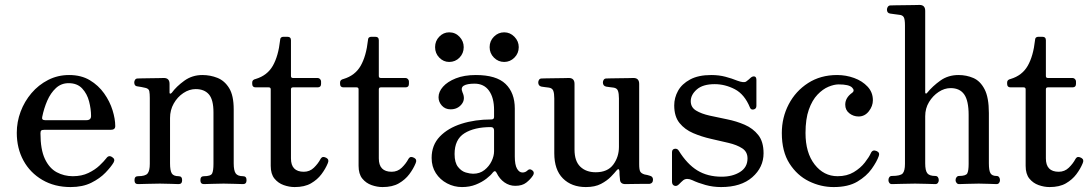

<svg xmlns="http://www.w3.org/2000/svg" viewBox="-20 -746 4424 778"><path d="M266 12Q201 12 151.5 -17Q102 -46 75 -95.5Q48 -145 48 -208Q48 -252 63.5 -293.5Q79 -335 107.5 -368.5Q136 -402 175 -422Q214 -442 260 -442Q309 -442 344 -421Q379 -400 402 -367.5Q425 -335 436 -299.5Q447 -264 447 -235Q447 -220 429 -220H160Q150 -220 147 -217Q144 -214 144 -206Q144 -140 162 -102Q180 -64 210 -48Q240 -32 275 -32Q311 -32 338 -45Q365 -58 383 -75Q401 -92 411 -105Q421 -119 435 -109Q448 -101 440 -87Q430 -70 407.5 -46.5Q385 -23 350 -5.5Q315 12 266 12ZM163 -259H330Q349 -259 349 -276Q349 -304 341 -335Q333 -366 313 -387.5Q293 -409 258 -409Q228 -409 206.5 -389Q185 -369 171.5 -338Q158 -307 151 -272Q148 -259 163 -259Z M539 0Q525 0 525 -16Q525 -32 539 -32Q569 -32 578 -43Q587 -54 587 -82V-349Q587 -366 585 -376.5Q583 -387 569 -390Q562 -392 552.5 -393.5Q543 -395 537 -396Q524 -397 524 -412Q524 -418 527.5 -423Q531 -428 538 -428Q541 -428 555.5 -428.5Q570 -429 588.5 -429Q607 -429 623 -429.5Q639 -430 644 -430Q667 -430 667 -406V-370Q667 -367 669.5 -366.5Q672 -366 676 -370Q695 -396 727 -419Q759 -442 800 -442Q832 -442 861 -430.5Q890 -419 908.5 -389Q927 -359 927 -303V-84Q927 -55 935 -43.5Q943 -32 965 -32Q979 -32 979 -16Q979 0 965 0Q955 0 932 -1Q909 -2 886 -2Q862 -2 839.5 -1Q817 0 806 0Q792 0 792 -16Q792 -32 806 -32Q834 -32 839.5 -43Q845 -54 845 -82V-291Q845 -342 826.5 -363.5Q808 -385 773 -385Q747 -385 723 -369Q699 -353 684 -326.5Q669 -300 669 -268V-84Q669 -55 676 -43.5Q683 -32 704 -32Q718 -32 718 -16Q718 0 704 0Q694 0 673 -1Q652 -2 628 -2Q604 -2 576.5 -1Q549 0 539 0Z M1174 12Q1152 12 1129.5 4Q1107 -4 1092 -22.5Q1077 -41 1077 -74V-384Q1077 -392 1069 -392H1016Q1002 -392 1002 -406V-412Q1002 -423 1016 -426Q1063 -440 1085.5 -479.5Q1108 -519 1115 -583Q1115 -597 1129 -597H1144Q1159 -597 1159 -583V-438Q1159 -430 1167 -430H1267Q1273 -430 1277 -425.5Q1281 -421 1281 -416V-406Q1281 -392 1267 -392H1167Q1159 -392 1159 -384V-104Q1159 -50 1211 -50Q1235 -50 1252 -66.5Q1269 -83 1279 -102Q1284 -110 1290 -110Q1296 -110 1303 -106Q1315 -99 1308 -84Q1299 -62 1282.5 -40Q1266 -18 1240 -3Q1214 12 1174 12Z M1530 12Q1508 12 1485.5 4Q1463 -4 1448 -22.5Q1433 -41 1433 -74V-384Q1433 -392 1425 -392H1372Q1358 -392 1358 -406V-412Q1358 -423 1372 -426Q1419 -440 1441.5 -479.5Q1464 -519 1471 -583Q1471 -597 1485 -597H1500Q1515 -597 1515 -583V-438Q1515 -430 1523 -430H1623Q1629 -430 1633 -425.5Q1637 -421 1637 -416V-406Q1637 -392 1623 -392H1523Q1515 -392 1515 -384V-104Q1515 -50 1567 -50Q1591 -50 1608 -66.5Q1625 -83 1635 -102Q1640 -110 1646 -110Q1652 -110 1659 -106Q1671 -99 1664 -84Q1655 -62 1638.5 -40Q1622 -18 1596 -3Q1570 12 1530 12Z M1852 12Q1820 12 1791.5 -3Q1763 -18 1746 -44.5Q1729 -71 1729 -106Q1729 -158 1762 -192.5Q1795 -227 1850 -244.5Q1905 -262 1971 -262Q1982 -262 1982 -272V-300Q1982 -350 1961.5 -378.5Q1941 -407 1903 -407Q1873 -407 1859.5 -399Q1846 -391 1854 -372Q1867 -344 1850.5 -323.5Q1834 -303 1806 -303Q1784 -303 1770.5 -318Q1757 -333 1757 -352Q1757 -374 1775 -394.5Q1793 -415 1827 -428.5Q1861 -442 1908 -442Q1991 -442 2028.5 -406Q2066 -370 2066 -306V-112Q2066 -78 2075 -62.5Q2084 -47 2097 -47Q2109 -47 2117 -55Q2127 -65 2139 -54Q2147 -46 2139 -34Q2129 -19 2112.5 -6Q2096 7 2068 7Q2044 7 2024 -7Q2004 -21 1992 -46Q1986 -58 1977 -47Q1969 -36 1951 -22Q1933 -8 1908 2Q1883 12 1852 12ZM1897 -42Q1924 -42 1943 -57Q1962 -72 1972 -93Q1982 -114 1982 -133V-217Q1982 -231 1969 -231Q1902 -231 1862 -206Q1822 -181 1822 -122Q1822 -87 1836 -69.5Q1850 -52 1867.5 -47Q1885 -42 1897 -42ZM2023 -495Q1999 -495 1981.5 -512.5Q1964 -530 1964 -555Q1964 -580 1981.5 -597.5Q1999 -615 2023 -615Q2047 -615 2064.5 -597Q2082 -579 2082 -555Q2082 -530 2064.5 -512.5Q2047 -495 2023 -495ZM1800 -495Q1777 -495 1760 -512.5Q1743 -530 1743 -555Q1743 -580 1760 -597.5Q1777 -615 1800 -615Q1825 -615 1842 -597Q1859 -579 1859 -555Q1859 -530 1842 -512.5Q1825 -495 1800 -495Z M2354 12Q2296 12 2261 -23Q2226 -58 2226 -125V-347Q2226 -367 2222 -378Q2218 -389 2204 -391Q2196 -392 2188 -393Q2180 -394 2174 -395Q2161 -398 2161 -412Q2161 -418 2164.5 -423Q2168 -428 2175 -428Q2178 -428 2193 -428.5Q2208 -429 2227.5 -429Q2247 -429 2263.5 -429.5Q2280 -430 2285 -430Q2308 -430 2308 -406V-140Q2308 -93 2331.5 -70.5Q2355 -48 2394 -48Q2442 -48 2465 -79Q2488 -110 2488 -151V-347Q2488 -367 2484 -378Q2480 -389 2466 -391Q2458 -392 2450 -393Q2442 -394 2436 -395Q2423 -398 2423 -412Q2423 -418 2426.5 -423Q2430 -428 2437 -428Q2440 -428 2455 -428.5Q2470 -429 2489.5 -429Q2509 -429 2525.5 -429.5Q2542 -430 2547 -430Q2570 -430 2570 -406V-81Q2570 -58 2574.5 -50.5Q2579 -43 2592 -39Q2597 -38 2602.5 -37Q2608 -36 2613 -34Q2626 -31 2626 -18Q2626 -3 2612 -1Q2608 -1 2587 -1Q2566 -1 2544 -0.5Q2522 0 2514 0Q2492 0 2492 -21Q2491 -26 2490.5 -36.5Q2490 -47 2490 -53Q2488 -67 2478 -55Q2471 -46 2455.5 -30Q2440 -14 2415.5 -1Q2391 12 2354 12Z M2902 12Q2869 12 2838.5 3.5Q2808 -5 2785 -16Q2763 -26 2749 -16Q2745 -13 2740 -8Q2735 -3 2731 1Q2722 10 2712.5 6.5Q2703 3 2703 -10V-129Q2703 -141 2713.5 -143Q2724 -145 2730 -136Q2764 -81 2805.5 -55.5Q2847 -30 2904 -30Q2948 -30 2978.5 -49Q3009 -68 3009 -104Q3009 -131 2987.5 -145Q2966 -159 2932 -167Q2898 -175 2860.5 -183.5Q2823 -192 2789 -206.5Q2755 -221 2733.5 -247.5Q2712 -274 2712 -319Q2712 -350 2727.5 -378Q2743 -406 2776.5 -424Q2810 -442 2862 -442Q2893 -442 2919.5 -435Q2946 -428 2968 -419Q2995 -409 3004 -416Q3008 -419 3013.5 -423.5Q3019 -428 3023 -432Q3031 -438 3038 -436Q3045 -434 3045 -422V-317Q3045 -305 3034 -302.5Q3023 -300 3019 -310Q2997 -364 2957.5 -384.5Q2918 -405 2876 -405Q2828 -405 2803.5 -383.5Q2779 -362 2779 -336Q2779 -311 2800.5 -298Q2822 -285 2855.5 -277.5Q2889 -270 2926.5 -262.5Q2964 -255 2997.5 -240.5Q3031 -226 3052.5 -199Q3074 -172 3074 -125Q3074 -68 3028.5 -28Q2983 12 2902 12Z M3358 12Q3306 12 3258 -11.5Q3210 -35 3179 -83.5Q3148 -132 3148 -207Q3148 -270 3176 -323.5Q3204 -377 3254.5 -409.5Q3305 -442 3372 -442Q3408 -442 3441 -430Q3474 -418 3495.5 -395Q3517 -372 3517 -340Q3517 -316 3500.5 -295Q3484 -274 3459 -274Q3438 -274 3421.5 -287Q3405 -300 3405 -322Q3405 -350 3433 -370Q3445 -379 3432.5 -391.5Q3420 -404 3378 -404Q3360 -404 3337 -394.5Q3314 -385 3292.5 -362.5Q3271 -340 3257.5 -302Q3244 -264 3244 -207Q3244 -127 3281 -79.5Q3318 -32 3374 -32Q3412 -32 3439.5 -48.5Q3467 -65 3484.5 -87.5Q3502 -110 3509 -126Q3516 -141 3532 -134Q3546 -128 3541 -114Q3533 -91 3512 -61.5Q3491 -32 3454 -10Q3417 12 3358 12Z M3594 0Q3587 0 3583.5 -5Q3580 -10 3580 -16Q3580 -23 3583.5 -28Q3587 -33 3594 -33Q3629 -33 3638 -43.5Q3647 -54 3647 -82V-643Q3647 -668 3642 -676.5Q3637 -685 3624 -686Q3617 -687 3605 -688.5Q3593 -690 3587 -691Q3574 -693 3574 -707Q3574 -714 3578 -719Q3582 -724 3588 -724Q3591 -724 3607.5 -724.5Q3624 -725 3645 -725Q3666 -725 3683.5 -725.5Q3701 -726 3706 -726Q3729 -726 3729 -702V-371Q3729 -368 3731.5 -367Q3734 -366 3737 -370Q3759 -397 3790.5 -419.5Q3822 -442 3864 -442Q3896 -442 3924 -430Q3952 -418 3969.5 -384.5Q3987 -351 3987 -288V-84Q3987 -55 3993.5 -44Q4000 -33 4018 -33Q4025 -33 4028.5 -28Q4032 -23 4032 -16Q4032 -10 4028.5 -5Q4025 0 4018 0Q4008 0 3988.5 -1Q3969 -2 3946 -2Q3922 -2 3899.5 -1Q3877 0 3866 0Q3860 0 3856 -5Q3852 -10 3852 -16Q3852 -23 3856 -28Q3860 -33 3866 -33Q3894 -33 3899.5 -43.5Q3905 -54 3905 -82V-280Q3905 -338 3887 -363.5Q3869 -389 3832 -389Q3807 -389 3783.5 -373.5Q3760 -358 3744.5 -332.5Q3729 -307 3729 -275V-84Q3729 -55 3737.5 -44Q3746 -33 3770 -33Q3777 -33 3780.5 -28Q3784 -23 3784 -16Q3784 -10 3780.5 -5Q3777 0 3770 0Q3760 0 3736 -1Q3712 -2 3688 -2Q3664 -2 3634.5 -1Q3605 0 3594 0Z M4233 12Q4211 12 4188.5 4Q4166 -4 4151 -22.5Q4136 -41 4136 -74V-384Q4136 -392 4128 -392H4075Q4061 -392 4061 -406V-412Q4061 -423 4075 -426Q4122 -440 4144.5 -479.5Q4167 -519 4174 -583Q4174 -597 4188 -597H4203Q4218 -597 4218 -583V-438Q4218 -430 4226 -430H4326Q4332 -430 4336 -425.5Q4340 -421 4340 -416V-406Q4340 -392 4326 -392H4226Q4218 -392 4218 -384V-104Q4218 -50 4270 -50Q4294 -50 4311 -66.5Q4328 -83 4338 -102Q4343 -110 4349 -110Q4355 -110 4362 -106Q4374 -99 4367 -84Q4358 -62 4341.5 -40Q4325 -18 4299 -3Q4273 12 4233 12Z"/></svg>

Font: Zen Old Mincho
Style: Regular
Weight: 400
Designer: Yoshimichi Ohira
Foundry: Positype
Version: Version 1.001